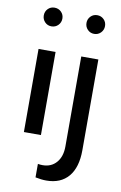

<svg xmlns="http://www.w3.org/2000/svg" viewBox="-106 -798 703 1111"><g transform="rotate(10 246.0 -243.0)"><path d="M122.1 -629.9Q99.1 -629.9 83.5 -646Q67.9 -662.1 67.9 -685.1Q67.9 -708 83.5 -723.9Q99.1 -739.7 122.1 -739.7Q145.5 -739.7 161.4 -723.9Q177.2 -708 177.2 -685.1Q177.2 -662.1 161.4 -646Q145.5 -629.9 122.1 -629.9ZM171.9 0H71.8V-488.3H171.9ZM373 -629.9Q350.1 -629.9 334.5 -646Q318.8 -662.1 318.8 -685.1Q318.8 -708 334.5 -723.9Q350.1 -739.7 373 -739.7Q396 -739.7 411.9 -723.9Q427.7 -708 427.7 -685.1Q427.7 -662.1 411.9 -646Q396 -629.9 373 -629.9ZM183.6 246.6V167.5Q191.4 168.9 198.5 169.4Q205.6 169.9 211.9 169.9Q262.2 169.9 292.5 135Q322.8 100.1 322.8 40.5V-488.3H423.3V44.9Q423.3 146 377.7 200Q332 253.9 247.6 253.9Q232.9 253.9 216.8 252Q200.7 250 183.6 246.6Z"/></g></svg>

Font: Kumbh Sans Medium
Style: Regular
Weight: 500
Version: Version 1.005